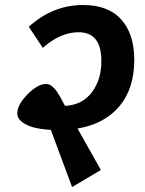

<svg xmlns="http://www.w3.org/2000/svg" viewBox="-20 -717 587 775"><path d="M522 -475.1Q522 -359.4 461.7 -287.8Q401.4 -216.3 293 -198.2L387.2 -30.8L271 38.1L185.1 -192.9Q147.9 -194.8 118.9 -201.9Q89.8 -209 69.8 -223.9Q49.8 -238.8 49.8 -259.8Q49.8 -293.9 90.8 -335.9Q131.8 -377.9 165 -377.9Q172.4 -377.9 178.7 -375.7Q185.1 -373.5 191.2 -367.9Q197.3 -362.3 201.7 -357.7Q206.1 -353 212.4 -343Q218.8 -333 221.9 -327.4Q225.1 -321.8 232.2 -308.6Q239.3 -295.4 242.2 -290H249Q314.9 -295.9 352.1 -346.2Q389.2 -396.5 389.2 -471.2Q389.2 -586.9 296.9 -586.9Q224.1 -586.9 152.8 -523.9L96.2 -608.9Q193.4 -696.8 314.9 -696.8Q417 -696.8 469.5 -638.2Q522 -579.6 522 -475.1Z"/></svg>

Font: FiraGO SemiBold
Style: Italic
Weight: 600
Italic angle: -8°
Designer: bBox Type GmbH
Foundry: bBox Type GmbH
Version: Version 1.001;PS 001.001;hotconv 1.0.88;makeotf.lib2.5.64775